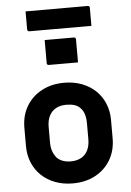

<svg xmlns="http://www.w3.org/2000/svg" viewBox="-63 -1010 726 1068"><g transform="rotate(-5 300.0 -476.0)"><path d="M300 -550Q354 -550 398.5 -533Q443 -516 475 -485.5Q507 -455 524.5 -413Q542 -371 542 -320V-219Q542 -151 511.5 -99Q481 -47 426.5 -17.5Q372 12 300 12Q246 12 201.5 -5Q157 -22 125 -52.5Q93 -83 75.5 -125Q58 -167 58 -218V-319Q58 -387 88.5 -439Q119 -491 174 -520.5Q229 -550 300 -550ZM301 -427Q267 -427 243 -413.5Q219 -400 206 -374.5Q193 -349 193 -313V-225Q193 -197 201 -175.5Q209 -154 223 -138Q236 -125 255.5 -118Q275 -111 299 -111Q333 -111 357.5 -124.5Q382 -138 394.5 -164Q407 -190 407 -225V-313Q407 -344 400 -365.5Q393 -387 379 -401Q366 -415 346.5 -421Q327 -427 301 -427ZM213 -796Q232 -796 252.5 -796Q273 -796 294.5 -796Q316 -796 336.5 -796Q357 -796 376 -796Q381 -796 384 -793Q387 -790 387 -785V-656Q368 -656 347.5 -656Q327 -656 305.5 -656Q284 -656 263.5 -656Q243 -656 224 -656Q219 -656 216 -659Q213 -662 213 -667ZM121 -964H468Q473 -964 476 -961Q479 -958 479 -953Q479 -936 479 -919.5Q479 -903 479 -886.5Q479 -870 479 -852H132Q129 -852 126.5 -853.5Q124 -855 122.5 -857.5Q121 -860 121 -863Q121 -881 121 -897.5Q121 -914 121 -930.5Q121 -947 121 -964Z"/></g></svg>

Font: Recursive Monospace
Style: Bold
Weight: 700
Version: Version 1.047